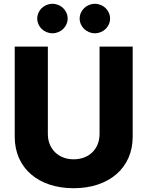

<svg xmlns="http://www.w3.org/2000/svg" viewBox="-20 -970 767 999"><path d="M363.3 9.3C546.4 9.3 670.4 -95.7 670.4 -258.3V-727.5H498V-272.5C498 -195.8 443.8 -141.1 363.3 -141.1C283.7 -141.1 229 -195.8 229 -272.5V-727.5H56.6V-258.3C56.6 -95.7 179.2 9.3 363.3 9.3ZM252.9 -796.9C296.4 -796.9 332 -831.5 332 -873.5C332 -915.5 296.4 -950.2 252.9 -950.2C209 -950.2 173.8 -915.5 173.8 -873.5C173.8 -831.5 209 -796.9 252.9 -796.9ZM473.6 -796.9C517.6 -796.9 552.7 -831.5 552.7 -873.5C552.7 -915.5 517.6 -950.2 473.6 -950.2C430.2 -950.2 394.5 -915.5 394.5 -873.5C394.5 -831.5 430.2 -796.9 473.6 -796.9Z"/></svg>

Font: Inter ExtraBold
Style: Regular
Weight: 800
Designer: Rasmus Andersson
Foundry: rsms
Version: Version 4.001;git-9221beed3